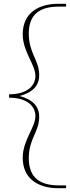

<svg xmlns="http://www.w3.org/2000/svg" viewBox="-20 -773 369 1014"><path d="M28 -275V-257C122 -257 167 -213 167 -160C167 -100 100 -32 100 60C100 176 188 221 288 221H329V206H290C196 206 132 169 132 63C132 -42 187 -75 187 -156C187 -214 149 -249 83 -266C149 -283 187 -318 187 -376C187 -457 132 -491 132 -596C132 -702 196 -738 290 -738H329V-753H288C188 -753 100 -708 100 -592C100 -500 167 -432 167 -372C167 -319 122 -275 28 -275Z"/></svg>

Font: Sprat Condensed Thin
Style: Regular
Weight: 100
Width: 3
Designer: Ethan Nakache
Foundry: Collletttivo
Version: Version 2.000;Glyphs 3.2 (3217)